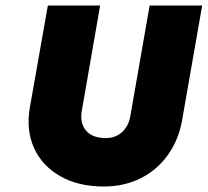

<svg xmlns="http://www.w3.org/2000/svg" viewBox="-20 -670 755 698"><path d="M154 -650H344L277 -265Q270 -222 293 -195Q316 -168 365 -168Q400 -168 424 -190Q448 -212 454 -249L524 -650H715L642 -233Q629 -160 589.5 -105.5Q550 -51 490.5 -21.5Q431 8 357 8Q265 8 199 -29.5Q133 -67 103.5 -132.5Q74 -198 89 -282Z"/></svg>

Font: Overused Grotesk Black
Style: Italic
Weight: 900
Italic angle: -10°
Version: Version 0.003